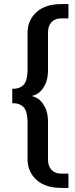

<svg xmlns="http://www.w3.org/2000/svg" viewBox="-20 -750 365 940"><path d="M40 -315Q78 -315 96.5 -336Q115 -357 115 -410V-590Q115 -650 158 -690Q201 -730 280 -730H315V-660H280Q250 -660 232.5 -642Q215 -624 215 -590V-410Q215 -365 202.5 -339Q190 -313 175 -300Q157 -284 135 -280Q157 -275 175 -260Q190 -246 202.5 -220.5Q215 -195 215 -150V30Q215 64 232.5 82Q250 100 280 100H315V170H280Q201 170 158 130Q115 90 115 30V-150Q115 -203 96.5 -224Q78 -245 40 -245Z"/></svg>

Font: Scada
Style: Regular
Weight: 400
Designer: Jovanny Lemonad
Foundry: Jovanny Lemonad
Version: Version 3.005; ttfautohint (v0.91) -l 8 -r 50 -G 200 -x 0 -w